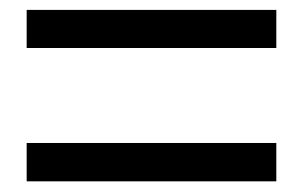

<svg xmlns="http://www.w3.org/2000/svg" viewBox="-20 -468 596 378"><path d="M524 -448.5V-373.5H32.5V-448.5ZM524 -186.5V-111H32.5V-186.5Z"/></svg>

Font: Overused Grotesk
Style: Regular
Weight: 450
Version: Version 0.004